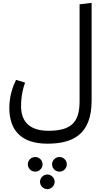

<svg xmlns="http://www.w3.org/2000/svg" viewBox="-20 -786 729 1339"><path d="M45 -33C45 116 122 216 310 216C480 216 619 159 619 -85V-766L535 -756V-80C535 65 479 126 318 126C174 126 127 50 127 -46C127 -116 140 -169 155 -210L92 -229C68 -180 45 -114 45 -33ZM226 411C253 411 277 388 277 360C277 332 253 309 226 309C197 309 174 332 174 360C174 388 197 411 226 411ZM394 411C423 411 446 388 446 360C446 332 423 309 394 309C367 309 343 332 343 360C343 388 367 411 394 411ZM310 533C337 533 361 510 361 482C361 454 337 431 310 431C283 431 259 454 259 482C259 510 283 533 310 533Z"/></svg>

Font: FiraGO Unicode
Style: Regular
Weight: 400
Designer: bBox Type
Foundry: bBox Type GmbH
Version: Version 1.001;PS 001.001;hotconv 1.0.88;makeotf.lib2.5.64775